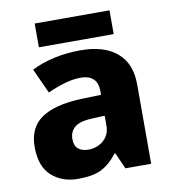

<svg xmlns="http://www.w3.org/2000/svg" viewBox="-81 -786 777 867"><g transform="rotate(-10 307.0 -352.5)"><path d="M319 -560Q426 -560 485 -510Q544 -460 544 -364V0H426L393 -74H389Q354 -29 315 -9.5Q276 10 208 10Q135 10 87 -33Q39 -76 39 -166Q39 -254 100 -296Q161 -338 281 -343L375 -346V-362Q375 -402 354.5 -420Q334 -438 299 -438Q262 -438 223 -426.5Q184 -415 145 -397L93 -511Q138 -534 195.5 -547Q253 -560 319 -560ZM324 -248Q262 -246 237.5 -226Q213 -206 213 -171Q213 -140 230.5 -126Q248 -112 276 -112Q317 -112 346 -137Q375 -162 375 -206V-250ZM479 -715V-606H136V-715Z"/></g></svg>

Font: Noto Kufi Arabic ExtraBold
Style: Regular
Weight: 800
Designer: Monotype Design Team, David Williams, Khaled Hosny
Foundry: Google LLC
Version: Version 2.109; ttfautohint (v1.8.4.7-5d5b)